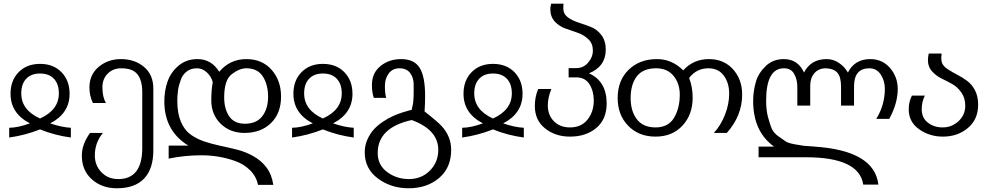

<svg xmlns="http://www.w3.org/2000/svg" viewBox="-20 -740 5348 1040"><path d="M298.8 -233.9Q298.8 -285.2 272 -313.5Q245.1 -341.8 196.8 -341.8Q148.9 -341.8 122.1 -313.5Q95.2 -285.2 95.2 -233.9Q95.2 -144 196.8 -98.1Q298.8 -144.5 298.8 -233.9ZM363.8 4.9Q276.4 -6.8 196.8 -39.1Q115.2 -6.8 29.8 4.9V-47.9Q77.6 -48.3 142.1 -71.8Q37.1 -126 37.1 -231.9Q37.1 -304.7 81.1 -349.1Q125 -394 196.8 -394Q269 -394 313 -349.1Q356.9 -304.2 356.9 -231.9Q356.9 -126 252 -71.8Q312 -50.8 363.8 -47.9Z M810.5 75.2Q810.5 174.3 760.7 227.1Q710.9 279.8 612.8 279.8Q531.7 279.8 477.5 231.4Q423.3 183.1 423.3 103Q423.3 41.5 467.8 -20H537.6Q493.7 32.7 493.7 102.1Q493.7 156.2 529.8 193.4Q565.4 230 620.6 230Q750.5 230 750.5 62V-241.2Q750.5 -304.7 724.6 -337.4Q698.7 -370.1 636.7 -370.1Q591.8 -370.1 563 -340.8Q534.7 -312 534.7 -267.1Q534.7 -214.8 553.7 -182.1H483.4Q464.4 -220.2 464.4 -266.1Q464.4 -335.9 514.6 -377.9Q564.9 -419.9 634.8 -419.9Q710 -419.9 760.3 -377.4Q810.5 -335 810.5 -261.2Z M1432.1 -215.8Q1432.1 -281.2 1403.8 -325.7Q1375.5 -370.1 1314.5 -370.1Q1277.3 -370.1 1236.3 -338.9Q1194.3 -308.1 1194.3 -211.9Q1194.3 -150.4 1221.2 -110.4Q1248.5 -69.8 1307.1 -69.8Q1369.6 -69.8 1400.9 -110.8Q1432.1 -151.4 1432.1 -215.8ZM1502.4 -216.8Q1502.4 -127 1448.2 -73.7Q1393.6 -20 1304.2 -20Q1226.6 -20 1175.8 -69.3Q1124.5 -119.1 1124.5 -195.8Q1124.5 -252.4 1132.3 -294.9Q1125 -324.7 1100.6 -347.7Q1076.7 -370.1 1046.4 -370.1Q1014.6 -370.1 991.7 -353Q969.2 -336.4 959 -307.1Q947.3 -274.4 944.3 -251Q940.4 -222.2 940.4 -193.8Q940.4 -127 959.5 -81.5Q978.5 -36.1 1011.2 -12.2Q1043.9 11.7 1085.4 25.9Q1125 39.1 1173.8 49.8Q1226.6 61 1265.1 70.8Q1309.6 82 1352.5 106Q1396 130.4 1423.3 167Q1452.1 205.1 1460.4 261.2H1377.4Q1368.7 216.3 1335 182.6Q1301.8 149.4 1254.4 132.3Q1209 116.2 1161.6 108.4Q1116.2 101.1 1071.3 101.1Q981.9 101.1 893.6 119.1V48.8H1000.5Q870.1 -30.8 870.1 -190.9Q870.1 -249 887.7 -298.8Q905.3 -349.1 947.3 -384.3Q989.7 -419.9 1049.3 -419.9Q1125.5 -419.9 1167.5 -351.1Q1225.1 -419.9 1314.5 -419.9Q1399.9 -419.9 1451.2 -361.8Q1502.4 -303.7 1502.4 -216.8Z M1831.1 -233.9Q1831.1 -285.2 1804.2 -313.5Q1777.3 -341.8 1729 -341.8Q1681.2 -341.8 1654.3 -313.5Q1627.4 -285.2 1627.4 -233.9Q1627.4 -144 1729 -98.1Q1831.1 -144.5 1831.1 -233.9ZM1896 4.9Q1808.6 -6.8 1729 -39.1Q1647.5 -6.8 1562 4.9V-47.9Q1609.9 -48.3 1674.3 -71.8Q1569.3 -126 1569.3 -231.9Q1569.3 -304.7 1613.3 -349.1Q1657.2 -394 1729 -394Q1801.3 -394 1845.2 -349.1Q1889.2 -304.2 1889.2 -231.9Q1889.2 -126 1784.2 -71.8Q1844.2 -50.8 1896 -47.9Z M2354 71.8Q2354 -37.1 2210 -89.8Q2025.9 -49.3 2025.9 88.9Q2025.9 153.8 2077.1 191.9Q2128.4 230 2194.8 230Q2262.7 230 2308.1 184.6Q2354 138.7 2354 71.8ZM2423.8 71.8Q2423.8 168.9 2357.9 224.6Q2292.5 279.8 2192.9 279.8Q2099.1 279.8 2027.8 227.5Q1955.6 174.3 1955.6 85Q1955.6 48.3 1970.2 15.1Q1984.9 -17.1 2006.3 -40.5Q2026.9 -62.5 2056.2 -82Q2083 -100.1 2109.9 -111.8Q2134.8 -123 2159.7 -130.9Q2188 -140.1 2195.8 -141.6Q2198.2 -142.1 2210 -145Q2211.9 -152.3 2212.4 -155.8Q2214.4 -165.5 2214.4 -166Q2214.8 -167 2216.3 -174.3Q2217.8 -181.2 2217.8 -184.1Q2217.8 -184.6 2218.8 -193.4Q2219.7 -202.1 2219.7 -205.1Q2219.7 -212.4 2220.2 -218.3Q2220.7 -224.1 2220.7 -235.8V-256.3V-282.2Q2220.7 -318.8 2201.7 -344.2Q2182.6 -370.1 2143.6 -370.1Q2106.4 -370.1 2085.4 -341.8Q2064.9 -314 2064.9 -274.9Q2064.9 -232.4 2071.8 -210H2004.9Q1994.6 -237.8 1994.6 -279.8Q1994.6 -344.7 2041 -382.3Q2087.4 -419.9 2152.8 -419.9Q2223.1 -419.9 2252.9 -373Q2282.7 -326.7 2282.7 -219.2Q2282.7 -182.6 2279.8 -136.2Q2353 -79.1 2374 -55.2Q2423.8 0.5 2423.8 71.8Z M2752.4 -233.9Q2752.4 -285.2 2725.6 -313.5Q2698.7 -341.8 2650.4 -341.8Q2602.5 -341.8 2575.7 -313.5Q2548.8 -285.2 2548.8 -233.9Q2548.8 -144 2650.4 -98.1Q2752.4 -144.5 2752.4 -233.9ZM2817.4 4.9Q2730 -6.8 2650.4 -39.1Q2568.8 -6.8 2483.4 4.9V-47.9Q2531.2 -48.3 2595.7 -71.8Q2490.7 -126 2490.7 -231.9Q2490.7 -304.7 2534.7 -349.1Q2578.6 -394 2650.4 -394Q2722.7 -394 2766.6 -349.1Q2810.5 -304.2 2810.5 -231.9Q2810.5 -126 2705.6 -71.8Q2765.6 -50.8 2817.4 -47.9Z M3266.1 -179.2Q3266.1 -94.2 3210 -46.9Q3154.3 0 3067.4 0Q2987.8 0 2932.6 -44.4Q2877 -88.9 2877 -166Q2877 -214.4 2895 -257.8H2966.3Q2947.3 -209.5 2947.3 -169.9Q2947.3 -116.7 2980 -83.5Q3013.2 -49.8 3067.4 -49.8Q3128.4 -49.8 3162.1 -91.8Q3196.3 -134.3 3196.3 -195.8Q3196.3 -246.1 3172.9 -283.7Q3149.4 -320.8 3102.1 -320.8H3060.1V-371.1H3102.1Q3139.6 -371.1 3165 -399.9Q3191.4 -430.2 3191.4 -466.8Q3191.4 -503.9 3167.5 -526.9Q3143.1 -550.8 3110.4 -562L3042 -585.9Q3008.8 -597.7 2984.9 -623.5Q2960.9 -649.9 2960.9 -689.9Q2960.9 -704.6 2965.3 -720.2H3032.2Q3031.2 -709.5 3031.2 -694.8Q3031.2 -665 3054.7 -647Q3076.7 -629.9 3112.3 -618.2Q3152.8 -605 3180.2 -594.2Q3213.9 -581.1 3237.8 -549.8Q3261.2 -519 3261.2 -471.2Q3261.2 -379.9 3170.4 -342.8Q3266.1 -299.8 3266.1 -179.2Z M3662.1 -227.1Q3662.1 -288.1 3628.4 -329.1Q3594.7 -370.1 3533.7 -370.1Q3462.9 -370.1 3429.2 -326.2Q3396 -282.7 3396 -209Q3396 -138.7 3429.2 -94.7Q3462.9 -49.8 3530.8 -49.8Q3599.6 -49.8 3630.9 -101.6Q3662.1 -153.8 3662.1 -227.1ZM4000 -228Q4000 -113.3 3917 -20H3846.7Q3884.3 -60.5 3907.2 -119.1Q3929.7 -176.3 3929.7 -232.9Q3929.7 -290.5 3900.9 -330.1Q3871.6 -370.1 3816.9 -370.1Q3753.4 -370.1 3712.9 -317.9Q3731.9 -268.1 3731.9 -210.9Q3731.9 -119.1 3676.8 -59.6Q3621.6 0 3530.8 0Q3439.9 0 3382.8 -58.6Q3325.7 -117.2 3325.7 -209Q3325.7 -304.2 3384.8 -361.8Q3444.3 -419.9 3539.1 -419.9Q3619.6 -419.9 3680.7 -358.9Q3736.3 -419.9 3819.8 -419.9Q3900.4 -419.9 3950.2 -365.2Q4000 -310.1 4000 -228Z M4842.8 -257.8Q4842.8 -180.7 4796.9 -96.2H4726.6Q4772.9 -171.4 4772.9 -258.8Q4772.9 -302.2 4751 -335.9Q4728.5 -370.1 4689 -370.1Q4606 -370.1 4606 -272V-168H4535.6V-271Q4535.6 -323.2 4516.1 -345.7Q4496.6 -368.2 4453.6 -370.1Q4414.1 -370.1 4391.1 -343.3Q4368.7 -317.4 4368.7 -275.9V-168H4298.8V-269Q4298.8 -309.6 4281.7 -339.8Q4264.6 -370.1 4226.6 -370.1Q4129.9 -370.1 4129.9 -194.8Q4129.9 -144.5 4139.6 -107.4Q4150.9 -65.4 4159.7 -44.4Q4170.4 -19.5 4197.3 -1Q4232.4 22.9 4236.8 26.4Q4247.6 34.7 4287.1 42Q4323.2 48.8 4334 49.8Q4355 51.8 4383.8 53.2Q4385.7 53.2 4387.9 53.5Q4390.1 53.7 4391.4 54Q4392.6 54.2 4393.6 54.2Q4716.8 76.2 4737.8 259.8H4655.8Q4633.8 111.8 4344.7 111.8H4088.9V54.2H4172.9Q4059.6 -27.3 4059.6 -192.9Q4059.6 -247.1 4074.7 -297.9Q4088.9 -345.7 4128.9 -383.3Q4167.5 -419.9 4225.6 -419.9Q4302.2 -419.9 4335 -347.2Q4372.1 -419.9 4458 -419.9Q4493.2 -419.9 4523.9 -399.4Q4554.7 -378.9 4572.8 -347.2Q4609.9 -419.9 4693.8 -419.9Q4759.3 -419.9 4800.8 -372.1Q4842.8 -323.2 4842.8 -257.8Z M5278.3 -172.9Q5278.3 -93.3 5223.1 -46.9Q5167.5 0 5087.4 0Q5015.1 0 4959 -39.6Q4902.3 -79.1 4902.3 -147.9Q4902.3 -189 4919.4 -222.2H4989.7Q4972.7 -189 4972.7 -147.9Q4972.7 -101.6 5005.4 -76.2Q5039.1 -49.8 5086.4 -49.8Q5135.7 -49.8 5172.4 -84Q5208.5 -117.7 5208.5 -167Q5208.5 -209 5187.5 -238.8Q5166 -269.5 5137.2 -285.2Q5112.8 -298.8 5078.1 -315.9Q5048.8 -330.6 5027.3 -355Q5006.3 -378.9 5006.3 -414.1Q5006.3 -430.7 5010.7 -450.2H5080.6Q5078.6 -438 5078.6 -430.2Q5078.6 -406.7 5084.5 -395Q5092.8 -378.4 5115.7 -363.8Q5140.1 -348.1 5165.5 -335Q5193.4 -320.8 5218.8 -301.8Q5245.6 -281.7 5261.7 -250Q5278.3 -217.3 5278.3 -172.9Z"/></svg>

Font: Miedinger*
Style: Book
Weight: 400
Version: Version 001.000